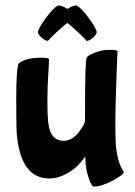

<svg xmlns="http://www.w3.org/2000/svg" viewBox="-20 -639 497 709"><path d="M296 -38 295 -59 294 -61Q270 -24 233.5 -2Q197 20 162 20Q57 20 42 -143Q40 -169 40 -277Q40 -385 49 -405Q75 -426 133 -426Q156 -426 161 -421Q161 -420 160 -394Q155 -318 155 -277Q155 -236 156 -216.5Q157 -197 157.5 -191.5Q158 -186 160.5 -172Q163 -158 168 -148Q183 -119 214.5 -119Q246 -119 270.5 -150.5Q295 -182 294 -195V-229Q294 -412 300 -426Q305 -435 331.5 -445Q358 -455 384 -455Q410 -455 414 -451L412 -404Q406 -261 406 -183Q406 -105 410 -84Q417 -34 437 -4Q437 6 396 28Q355 50 326 50Q318 50 308 20Q298 -10 296 -38ZM229 -554Q220 -549 192 -523Q164 -497 157 -488Q148 -488 135 -499Q122 -510 120 -519Q120 -532 147.5 -570Q175 -608 194 -619Q209 -619 229 -606Q248 -619 263 -619Q282 -608 309.5 -570Q337 -532 337 -519Q335 -510 322 -499Q309 -488 300 -488Q295 -495 266 -522Q237 -549 229 -554Z"/></svg>

Font: Bubblegum Sans
Style: Regular
Weight: 400
Designer: Angel Koziupa and Alejandro Paul
Foundry: Angel Koziupa and Alejandro Paul
Version: Version 1.001